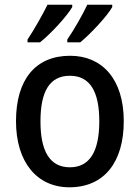

<svg xmlns="http://www.w3.org/2000/svg" viewBox="-20 -786 594 816"><path d="M457 -756V-766H351C333 -727 295 -660 266 -618V-606H321C365 -642 436 -718 457 -756ZM287 -756V-766H182C162 -726 126 -661 97 -618V-606H150C198 -644 265 -718 287 -756ZM506 -271C506 -450 414 -549 278 -549C130 -549 48 -447 48 -271C48 -97 137 10 275 10C423 10 506 -97 506 -271ZM152 -270C152 -396 190 -464 277 -464C363 -464 402 -396 402 -271C402 -145 363 -75 277 -75C190 -75 152 -146 152 -270Z"/></svg>

Font: Noto Sans Arabic UI SmCn Md
Style: Regular
Weight: 500
Width: 4
Designer: Monotype Design Team, Nadine Chahine and Nizar Qandah
Foundry: Monotype Imaging Inc.
Version: Version 2.010